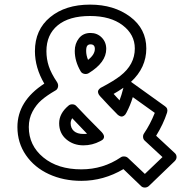

<svg xmlns="http://www.w3.org/2000/svg" viewBox="-20 -756 792 840"><path d="M56.2 -200.2Q56.2 -314 173.8 -390.1Q132.8 -460 132.8 -532.2Q132.8 -626 199.5 -680.9Q266.1 -735.8 374 -735.8Q478.5 -735.8 549.3 -682.9Q620.1 -629.9 620.1 -543.9Q620.1 -460 553.2 -397.9L702.1 -291Q716.3 -281.2 710.9 -263.2Q694.3 -212.4 663.1 -162.1L744.1 -86.9Q752 -80.1 752.4 -69.8Q752.9 -59.6 744.1 -50.8L630.9 58.1Q623.5 64.5 613.5 64.5Q603.5 64.5 597.2 58.1L520 -16.1Q433.1 35.2 335.9 35.2Q257.8 35.2 194.1 5.9Q130.4 -23.4 93.3 -77.4Q56.2 -131.3 56.2 -200.2ZM106 -200.2Q106 -119.6 169.4 -67.4Q232.9 -15.1 335.9 -15.1Q431.2 -15.1 508.8 -67.9Q515.1 -72.3 524.4 -71.5Q533.7 -70.8 540 -64.9L613.8 4.9L690.9 -68.8L613.8 -140.1Q606.9 -146 606 -155.3Q605 -164.6 609.9 -171.9Q637.2 -211.9 657.2 -262.2L561 -331.1Q550.3 -295.4 533.2 -263.2Q528.8 -253.9 522.9 -250Q517.1 -246.1 512.5 -246.1Q507.8 -246.1 502.9 -248.8Q498 -251.5 496.3 -252.9Q494.6 -254.4 493.2 -255.9Q460 -289.1 418 -335Q411.6 -341.8 409.7 -348.4Q407.7 -355 409.4 -359.1Q411.1 -363.3 414.6 -366.9Q418 -370.6 420.7 -372.1Q423.3 -373.5 424.8 -374Q478.5 -402.3 505.9 -423.8Q569.8 -473.1 569.8 -543.9Q569.8 -605 516.6 -645.5Q463.4 -686 374 -686Q282.2 -686 232.7 -645.3Q183.1 -604.5 183.1 -532.2Q183.1 -498 193.4 -466.6Q203.6 -435.1 230 -396Q236.3 -385.3 233.6 -374.8Q231 -364.3 222.2 -359.9Q185.1 -338.4 161.6 -318.1Q138.2 -297.9 122.1 -267.6Q106 -237.3 106 -200.2ZM238.8 -216.8Q238.8 -259.8 279.8 -293.9Q286.1 -299.8 296.9 -299.6Q307.6 -299.3 314 -292Q351.1 -252 424.8 -178.2Q436.5 -165 435.1 -156Q433.6 -147 425.8 -142.6L418 -138.2Q383.8 -120.1 345.2 -120.1Q300.8 -120.1 269.8 -146.7Q238.8 -173.3 238.8 -216.8ZM289.1 -216.8Q289.1 -195.3 303.5 -182.6Q317.9 -169.9 345.2 -169.9Q356.9 -169.9 360.8 -170.9Q356 -175.8 295.9 -238.8Q289.1 -228 289.1 -216.8ZM307.1 -533.2Q307.1 -565.4 325.4 -588.6Q343.8 -611.8 376 -611.8Q405.3 -611.8 425 -591.8Q444.8 -571.8 444.8 -542Q444.8 -482.9 368.2 -436Q359.4 -430.7 348.6 -432.9Q337.9 -435.1 333 -443.8Q307.1 -487.8 307.1 -533.2ZM356.9 -533.2Q356.9 -514.2 365.2 -494.1Q395 -517.1 395 -542Q395 -562 376 -562Q366.7 -562 361.8 -555.9Q356.9 -549.8 356.9 -533.2ZM477.1 -345.2Q481 -341.3 502.9 -316.9Q511.2 -337.4 520 -372.1Q497.1 -356.4 477.1 -345.2Z"/></svg>

Font: Trueno Black Outline
Style: Regular
Weight: 900
Width: 6
Designer: Julieta Ulanovsky
Foundry: Julieta Ulanovsky
Version: Version 3.001b | FøM Fix